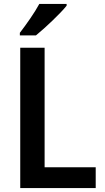

<svg xmlns="http://www.w3.org/2000/svg" viewBox="-20 -957 532 977"><path d="M319 -928V-937H180C156 -892 114 -833 81 -790V-777H163C210 -815 289 -890 319 -928ZM83 0H467V-106H207V-714H83Z"/></svg>

Font: Noto Sans Devanagari UI SemiCondensed SemiBold
Style: Regular
Weight: 600
Width: 4
Designer: Jelle Bosma - Monotype Design Team
Foundry: Monotype Imaging Inc.
Version: Version 2.004